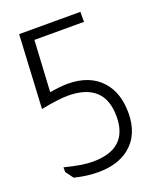

<svg xmlns="http://www.w3.org/2000/svg" viewBox="-135 -797 723 884"><g transform="rotate(-20 226.0 -355.0)"><path d="M367 -716V-667H124L110 -416Q165 -425 197 -425Q307 -425 365 -359Q416 -301 416 -204Q416 -96 346 -40Q288 6 193 6Q138 6 77 -9L49 -47V-70Q134 -48 186 -48Q359 -48 359 -207Q359 -373 179 -373Q135 -373 48 -356L67 -716Z"/></g></svg>

Font: Almarai Light
Style: Regular
Weight: 300
Designer: Boutros International 2019
Foundry: Created by Boutros International 2019
Version: Version 1.10